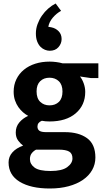

<svg xmlns="http://www.w3.org/2000/svg" viewBox="-20 -839 612 1097"><path d="M58 -315Q58 -354 73.5 -386Q89 -418 116.5 -440.5Q144 -463 181.5 -475Q219 -487 264 -487Q281 -487 301 -484.5Q321 -482 338 -477H542V-393H499L437 -402Q450 -386 458.5 -362Q467 -338 467 -314Q467 -238 412.5 -191.5Q358 -145 263 -145Q238 -145 219 -149Q194 -139 194 -116Q194 -100 205 -92Q216 -84 244 -84H351Q430 -84 477.5 -49.5Q525 -15 525 61Q525 100 506.5 132.5Q488 165 454 188.5Q420 212 372 225Q324 238 265 238Q156 238 92.5 199.5Q29 161 29 89Q29 56 51 31.5Q73 7 112 -7Q98 -17 84 -35.5Q70 -54 70 -82Q70 -115 90 -139Q110 -163 141 -177Q126 -185 111.5 -197.5Q97 -210 85 -227Q73 -244 65.5 -266Q58 -288 58 -315ZM186 16Q171 24 161 37Q151 50 151 70Q151 99 177.5 118.5Q204 138 269 138Q334 138 364 116Q394 94 394 66Q394 38 375 27Q356 16 316 16ZM337 -316Q337 -355 316 -375Q295 -395 263 -395Q230 -395 209.5 -375Q189 -355 189 -317Q189 -277 210 -257Q231 -237 263 -237Q296 -237 316.5 -257Q337 -277 337 -316ZM273 -683Q298 -678 315 -660.5Q332 -643 332 -616Q332 -590 314 -569.5Q296 -549 264 -549Q251 -549 237 -554.5Q223 -560 211.5 -571.5Q200 -583 192.5 -602Q185 -621 185 -648Q185 -675 194.5 -701Q204 -727 219.5 -749.5Q235 -772 255.5 -790Q276 -808 298 -819L329 -777Q303 -763 282 -738.5Q261 -714 256 -686Z"/></svg>

Font: Mukta
Style: Bold
Weight: 700
Designer: Girish Dalvi and Yashodeep Gholap
Foundry: Ek Type
Version: Version 2.538;PS 1.002;hotconv 16.6.51;makeotf.lib2.5.65220;